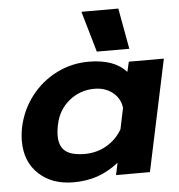

<svg xmlns="http://www.w3.org/2000/svg" viewBox="-52 -760 768 824"><g transform="rotate(-5 332.0 -348.0)"><path d="M329 -711H488L520 -535H380ZM26 -180Q26 -208 32 -239Q48 -314 93 -372Q138 -430 202.5 -462.5Q267 -495 341 -495Q451 -495 503 -437L513 -480H664L562 0H416L427 -52Q382 -17 335.5 -1Q289 15 232 15Q140 15 83 -38Q26 -91 26 -180ZM452 -194 471 -285Q466 -326 434 -351.5Q402 -377 355 -377Q294 -377 247 -339Q200 -301 187 -239Q181 -212 181 -189Q181 -145 207 -123.5Q233 -102 291 -102Q342 -102 384.5 -126.5Q427 -151 452 -194Z"/></g></svg>

Font: Prompt Semibold
Style: Italic
Weight: 600
Italic angle: -12°
Designer: Katatrad Team
Foundry: CadsonDemak
Version: Version 1.000